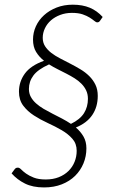

<svg xmlns="http://www.w3.org/2000/svg" viewBox="-20 -735 492 820"><path d="M407 -646Q402.5 -639.5 395.5 -639.5Q390 -639.5 382.8 -645.8Q375.5 -652 363.2 -659.8Q351 -667.5 332.8 -673.8Q314.5 -680 287 -680Q260 -680 237 -671.2Q214 -662.5 197.5 -648Q181 -633.5 171.8 -614Q162.5 -594.5 162.5 -573.5Q162.5 -553 172.5 -537.5Q182.5 -522 199 -509.2Q215.5 -496.5 236.8 -485.5Q258 -474.5 280 -463.2Q302 -452 323.2 -439.2Q344.5 -426.5 361 -410.2Q377.5 -394 387.5 -373.5Q397.5 -353 397.5 -325.5Q397.5 -278.5 374.2 -244Q351 -209.5 304 -190.5Q324 -173.5 336.5 -152Q349 -130.5 349 -101.5Q349 -67.5 336.5 -37.2Q324 -7 300.8 16Q277.5 39 244 52.2Q210.5 65.5 168 65.5Q120 65.5 86.8 49Q53.5 32.5 29.5 5.5L42 -11.5Q45 -15.5 48 -17.2Q51 -19 56.5 -19Q63 -19 70.8 -11Q78.5 -3 91.2 6.2Q104 15.5 124.2 23.5Q144.5 31.5 175.5 31.5Q206.5 31.5 231 21.8Q255.5 12 272.5 -4.8Q289.5 -21.5 298.5 -43.8Q307.5 -66 307.5 -91Q307.5 -121.5 289.2 -142.2Q271 -163 243.5 -179Q216 -195 184.2 -209.5Q152.5 -224 125 -241.8Q97.5 -259.5 79.2 -283.8Q61 -308 61 -343.5Q61 -386 86 -420.5Q111 -455 168 -475.5Q147 -492 134 -513.5Q121 -535 121 -566Q121 -595.5 133.2 -622.5Q145.5 -649.5 168 -670Q190.5 -690.5 221.8 -702.8Q253 -715 291 -715Q332.5 -715 363.5 -702Q394.5 -689 418.5 -662.5ZM103.5 -355Q103.5 -336 111.8 -321Q120 -306 134 -293.5Q148 -281 166.2 -270.2Q184.5 -259.5 204.2 -249.5Q224 -239.5 244.5 -228.8Q265 -218 283 -206Q322 -225 338.8 -251.8Q355.5 -278.5 355.5 -313Q355.5 -333 348 -348.8Q340.5 -364.5 328 -377.2Q315.5 -390 298.8 -400.5Q282 -411 263.5 -420.5Q245 -430 226 -439.5Q207 -449 189.5 -460Q142 -438.5 122.8 -412.8Q103.5 -387 103.5 -355Z"/></svg>

Font: Lato Light
Style: Italic
Weight: 300
Italic angle: -7°
Designer: Lukasz Dziedzic
Foundry: tyPoland Lukasz Dziedzic
Version: Version 2.007; 2014-02-27